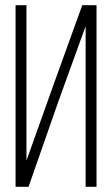

<svg xmlns="http://www.w3.org/2000/svg" viewBox="-20 -720 431 740"><path d="M310 -619 205 -329 90 0H40V-700H82V-101L184 -387L297 -700H352V0H310Z"/></svg>

Font: Bebas Neue Book
Style: Regular
Weight: 400
Designer: Ryoichi Tsunekawa
Foundry: Ryoichi Tsunekawa
Version: Version 001.003